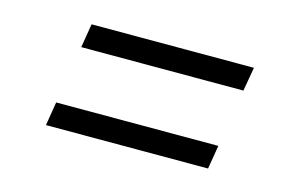

<svg xmlns="http://www.w3.org/2000/svg" viewBox="-48 -516 716 463"><g transform="rotate(15 310.0 -284.5)"><path d="M123 -356.4 132.8 -416H538.1L527.8 -356.4ZM89.4 -152.8 99.1 -211.9H503.9L494.1 -152.8Z"/></g></svg>

Font: Inter 28pt Light
Style: Italic
Weight: 300
Italic angle: -9.3988°
Designer: Rasmus Andersson
Foundry: rsms
Version: Version 4.001;git-66647c0bb